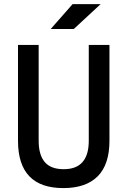

<svg xmlns="http://www.w3.org/2000/svg" viewBox="-20 -914 626 943"><path d="M291 9.8Q68.4 9.8 68.4 -222.7V-693.4H169.9V-222.7Q169.9 -153.3 199.7 -118.2Q229.5 -83 293 -83Q416 -83 416 -222.7V-693.4H517.6V-222.7Q517.6 -106.4 460 -48.3Q402.3 9.8 291 9.8ZM229 -771.5 336.4 -893.6H474.1L342.3 -771.5Z"/></svg>

Font: Cascadia Code
Style: Regular
Weight: 400
Monospace: yes
Designer: Aaron Bell
Foundry: Saja Typeworks
Version: Version 2106.017